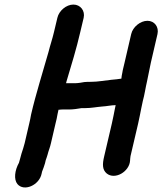

<svg xmlns="http://www.w3.org/2000/svg" viewBox="-20 -745 710 840"><path d="M554 -596 525 -471C522 -456 517 -441 515 -426C513 -418 512 -410 511 -401C497 -399 484 -397 468 -396C437 -393 409 -387 378 -387C368 -387 358 -387 349 -386C340 -384 320 -381 310 -381H269L271 -389C292 -459 315 -534 331 -604L346 -667C353 -698 332 -725 301 -725C270 -725 238 -698 231 -667L216 -604C209 -574 200 -549 192 -517C167 -428 137 -335 116 -244C114 -231 111 -218 108 -205L88 -119C84 -102 79 -89 74 -73C71 -59 66 -46 63 -33C44 1 40 40 56 60C85 95 152 65 162 15L164 6C169 -6 174 -21 177 -31L180 -44C183 -51 185 -59 188 -68C192 -85 199 -100 203 -119L223 -205C226 -218 230 -232 232 -247L236 -265H240C245 -266 251 -266 258 -266H283C299 -266 321 -269 337 -272H353C379 -272 402 -277 427 -279C447 -280 467 -285 486 -285L483 -271C478 -248 475 -227 469 -203L436 -62C427 -25 428 -2 447 14C483 43 546 6 549 -42C550 -49 549 -52 551 -62L584 -203C590 -227 593 -248 598 -271L605 -304C612 -328 617 -363 623 -388C629 -416 634 -443 640 -471L669 -596C676 -627 656 -654 625 -654C594 -654 561 -627 554 -596Z"/></svg>

Font: Electronic
Style: UltHvIt
Weight: 900
Version: Version 1.011